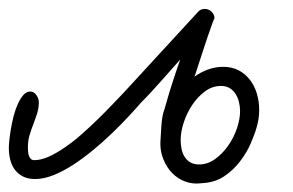

<svg xmlns="http://www.w3.org/2000/svg" viewBox="-86 -408 666 437"><path d="M358.4 -238.3 356.4 -233.4Q370.6 -243.7 387.5 -249.8Q404.3 -255.9 421.9 -255.9Q442.4 -255.9 457.8 -247.6Q473.1 -239.3 483.4 -225.6Q493.7 -211.9 498.8 -194.3Q503.9 -176.8 503.9 -158.2Q503.9 -137.2 498 -117.7Q493.7 -102.5 484.6 -81.5Q475.6 -60.5 460.4 -40.8Q445.3 -21 424.3 -6.8Q403.3 7.3 375 8.8Q371.6 8.8 368.7 9.3Q365.7 9.8 362.3 9.8Q343.3 9.8 327.1 1.5Q311 -6.8 300 -20.8Q289.1 -34.7 283.4 -52.2Q277.8 -69.8 279.3 -88.4Q279.8 -95.7 280.3 -105.2Q280.8 -114.7 281.5 -124.3Q282.2 -133.8 283.9 -143.3Q285.6 -152.8 288.6 -160.2Q293.9 -179.7 299.3 -197.3Q304.7 -214.8 309.6 -229.5Q314.5 -244.1 318.1 -255.1Q321.8 -266.1 324.2 -272.5Q319.8 -267.6 309.8 -256.3Q299.8 -245.1 287.4 -231Q274.9 -216.8 261 -201.7Q247.1 -186.5 234.9 -174.3L234.4 -173.8Q222.7 -160.2 205.8 -142.1Q189 -124 168.9 -104.7Q148.9 -85.4 126.5 -66.9Q104 -48.3 81.3 -33.4Q58.6 -18.6 36.1 -9.5Q13.7 -0.5 -5.9 -0.5Q-22 -0.5 -33.2 -6.1Q-44.4 -11.7 -51.8 -21.2Q-59.1 -30.8 -62.5 -43.7Q-65.9 -56.6 -65.9 -71.3Q-65.9 -77.6 -64.7 -89.6Q-63.5 -101.6 -61 -115.7Q-58.6 -129.9 -54.7 -144.8Q-50.8 -159.7 -45.2 -171.9Q-39.6 -184.1 -32.7 -191.9Q-25.9 -199.7 -17.1 -199.7Q-8.8 -199.7 -3.2 -191.7Q2.4 -183.6 2.4 -175.3Q2.4 -162.1 -1.5 -149.9Q-5.4 -137.7 -10 -125.7Q-14.6 -113.8 -18.6 -100.8Q-22.5 -87.9 -22.5 -73.2Q-22.5 -69.3 -22.2 -64.2Q-22 -59.1 -20.5 -54.4Q-19 -49.8 -16.1 -46.6Q-13.2 -43.5 -7.8 -43.5Q7.3 -43.5 25.1 -51.5Q43 -59.6 62 -72.8Q81.1 -85.9 99.9 -102.5Q118.7 -119.1 136.2 -136.2Q153.8 -153.3 168.9 -169.2Q184.1 -185.1 195.3 -196.8L364.7 -380.9Q370.6 -387.7 379.9 -387.7Q388.7 -387.7 395.3 -381.6Q401.9 -375.5 402.3 -366.2Q401.4 -366.2 397 -354Q392.6 -341.8 386.2 -323.2Q379.9 -304.7 372.6 -282Q365.2 -259.3 358.4 -238.3ZM417 -212.4Q397 -212.4 380.1 -199.7Q363.3 -187 351.1 -168.5Q338.9 -149.9 332 -128.7Q325.2 -107.4 325.2 -89.8Q325.2 -79.6 327.1 -69.6Q329.1 -59.6 334 -51.5Q338.9 -43.5 346.9 -38.6Q355 -33.7 367.2 -33.7Q386.7 -33.7 403.8 -46.1Q420.9 -58.6 433.6 -76.9Q446.3 -95.2 453.4 -116.2Q460.4 -137.2 460.4 -154.8Q460.4 -165 458 -175.3Q455.6 -185.5 450.4 -193.8Q445.3 -202.1 437 -207.3Q428.7 -212.4 417 -212.4Z"/></svg>

Font: Helvetia Verbundene
Style: Regular
Weight: 400
Designer: Peter Wiegel, original typeface by Carl Albert Fahrenwaldt 1901
Foundry: Peter Wiegel
Version: Version 2.000